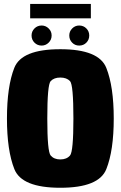

<svg xmlns="http://www.w3.org/2000/svg" viewBox="-20 -926 599 952"><path d="M279 5Q470.5 5 507.2 -87.5Q544 -180 544 -338Q544 -496.5 507.2 -589.2Q470.5 -682 279 -682Q87.5 -682 51 -589.8Q14.5 -497.5 14.5 -338Q14.5 -180 51.2 -87.5Q88 5 279 5ZM279 -135.5Q248 -135.5 231.2 -155Q214.5 -174.5 214.5 -338Q214.5 -506 231.2 -523.8Q248 -541.5 279 -541.5Q310.5 -541.5 327.2 -523.8Q344 -506 344 -338Q344 -174.5 327.2 -155Q310.5 -135.5 279 -135.5ZM186.5 -700Q206.5 -700 221.2 -714.5Q236 -729 236 -750Q236 -770.5 221.2 -785Q206.5 -799.5 186.5 -799.5Q165.5 -799.5 151 -785Q136.5 -770.5 136.5 -750Q136.5 -729 151 -714.5Q165.5 -700 186.5 -700ZM372.5 -700Q394 -700 408.2 -714.5Q422.5 -729 422.5 -750Q422.5 -770.5 408.2 -785Q394 -799.5 372.5 -799.5Q352.5 -799.5 338 -785Q323.5 -770.5 323.5 -750Q323.5 -729 337.8 -714.5Q352 -700 372.5 -700ZM129.5 -835H430.5V-906.5H129.5Z"/></svg>

Font: Anybody Condensed Black
Style: Regular
Weight: 900
Width: 3
Designer: Tyler Finck
Foundry: Etcetera Type Company
Version: Version 1.113;gftools[0.9.25]